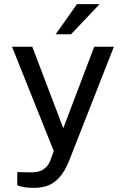

<svg xmlns="http://www.w3.org/2000/svg" viewBox="-20 -743 606 928"><path d="M63.5 151.8V88.8L116.6 89.9Q165.6 91.8 188.2 76.8Q210.9 61.9 220.7 38.4L222.8 33.8L239.8 -13.1L38.1 -517H136L285.9 -123.5L435.4 -517H530.4L313.4 35.6Q293.4 85.1 268.1 113.4Q242.8 141.8 212.8 153.4Q182.8 165 144.6 165Q114.5 165 93.8 161.2Q73.1 157.3 63.5 151.8ZM461.4 -723 323.5 -577.5H249.1L352.1 -723Z"/></svg>

Font: Public Sans VF
Style: Regular
Weight: 400
Designer: Pablo Impallari, Rodrigo Fuenzalida (Modified by Dan O. Williams and USWDS)
Version: Version 1.003